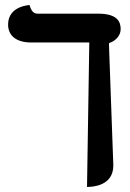

<svg xmlns="http://www.w3.org/2000/svg" viewBox="-20 -572 515 759"><path d="M412 -361C410 -400 411 -402 412 -402C436 -410 457 -430 457 -457C457 -485 445 -518 368 -518H128C113 -518 103 -529 97 -552C97 -552 12 -549 12 -475C12 -432 43 -404 104 -404H333L324 167C344 167 428 164 428 82Z"/></svg>

Font: Libertinus Serif Semibold
Style: Regular
Weight: 600
Designer: Philipp H. Poll, Khaled Hosny
Foundry: Caleb Maclennan
Version: Version 7.050;RELEASE